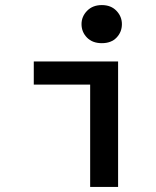

<svg xmlns="http://www.w3.org/2000/svg" viewBox="-20 -736 613 756"><path d="M335 0V-403H113V-494H445V0ZM381 -716Q417 -716 438.5 -693.5Q460 -671 460 -641Q460 -610 439 -588Q418 -566 381 -566Q344 -566 322.5 -588Q301 -610 301 -641Q301 -671 323 -693.5Q345 -716 381 -716Z"/></svg>

Font: Codetta
Style: Bold
Weight: 700
Designer: Ulrich Proeller
Foundry: PROSA GmbH
Version: Version 2.00;September 29, 2018;FontCreator 11.5.0.2427 64-b